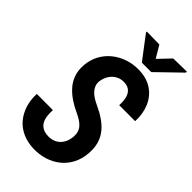

<svg xmlns="http://www.w3.org/2000/svg" viewBox="-274 -985 1077 1077"><g transform="rotate(45 264.5 -447.0)"><path d="M336.4 -189Q339.4 -212.9 334.7 -230Q330.1 -247.1 318.8 -260.3Q307.6 -273.4 291.3 -283.7Q274.9 -293.9 255.4 -303.2Q220.7 -318.8 190.2 -339.4Q159.7 -359.9 137 -385.7Q114.3 -411.6 102.8 -444.6Q91.3 -477.5 94.2 -519Q97.7 -565.9 117.9 -603.5Q138.2 -641.1 171.1 -667.7Q204.1 -694.3 245.6 -708Q287.1 -721.7 332 -720.7Q395.5 -719.2 438.5 -689.9Q481.4 -660.6 502.2 -611.3Q522.9 -562 520 -502L393.1 -502.4Q395 -529.3 390.1 -554.4Q385.3 -579.6 369.1 -595.9Q353 -612.3 320.8 -613.3Q293 -613.8 271.5 -601.1Q250 -588.4 236.8 -567.1Q223.6 -545.9 219.7 -519Q217.3 -498.5 224.1 -482.4Q231 -466.3 243.4 -453.6Q255.9 -440.9 272 -431.2Q288.1 -421.4 304.2 -414.1Q341.8 -397 372.3 -376.2Q402.8 -355.5 424.6 -329.1Q446.3 -302.7 456.3 -268.6Q466.3 -234.4 462.9 -189.9Q459 -142.1 439.5 -104.5Q419.9 -66.9 388.2 -41Q356.4 -15.1 315.4 -2Q274.4 11.2 227.1 10.3Q177.2 8.8 137.9 -8.8Q98.6 -26.4 72.3 -57.6Q45.9 -88.9 32.7 -130.4Q19.5 -171.9 22 -220.2L149.9 -219.7Q148.4 -195.8 151.1 -173.6Q153.8 -151.4 163.3 -134.3Q172.9 -117.2 190.9 -107.4Q209 -97.7 237.3 -97.2Q265.1 -97.2 286.1 -108.6Q307.1 -120.1 320.1 -140.9Q333 -161.6 336.4 -189ZM312 -902.3 354.5 -830.6 422.4 -901.9 528.3 -903.8 528.8 -896 389.2 -760.7H314.5L211.4 -896.5L210.9 -903.8Z"/></g></svg>

Font: Roboto Condensed SemiBold
Style: Italic
Weight: 600
Italic angle: -12°
Designer: Christian Robertson
Foundry: Google
Version: Version 3.008; 2023